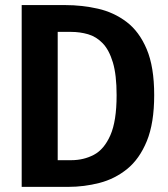

<svg xmlns="http://www.w3.org/2000/svg" viewBox="-20 -729 655 749"><path d="M581.5 -357.9Q581.5 -248.7 552.8 -178.7Q524.1 -108.7 475.9 -69.7Q427.7 -30.8 367.9 -15.4Q308.2 0 246.2 0H64.6V-709.2H233.8Q300 -709.2 362.1 -695.1Q424.1 -681 473.6 -643.6Q523.1 -606.2 552.3 -537.2Q581.5 -468.2 581.5 -357.9ZM434.9 -357.9Q434.9 -436.9 420.3 -485.6Q405.6 -534.4 380.5 -560.3Q355.4 -586.2 323.6 -595.4Q291.8 -604.6 257.4 -604.6H205.1V-104.1H257.9Q306.2 -104.1 346.2 -125.1Q386.2 -146.2 410.5 -201.3Q434.9 -256.4 434.9 -357.9Z"/></svg>

Font: Fira Code SemiBold
Style: Regular
Weight: 600
Designer: Carrois Corporate, Edenspiekermann AG, Nikita Prokopov
Foundry: Carrois Corporate, Edenspiekermann AG, Nikita Prokopov
Version: Version 6.002